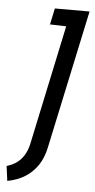

<svg xmlns="http://www.w3.org/2000/svg" viewBox="-57 -533 384 777"><g transform="rotate(5 135.0 -144.0)"><path d="M155 62 275 -500H134L120 -434L186 -432L82 58Q76 82 65 100.5Q54 119 36.5 132Q19 145 -5 152L3 212Q45 204 75.5 184.5Q106 165 126 135Q146 105 155 62Z"/></g></svg>

Font: Advent Pro Medium
Style: Italic
Weight: 500
Italic angle: -12°
Version: Version 3.000